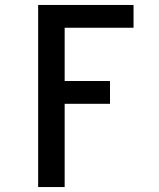

<svg xmlns="http://www.w3.org/2000/svg" viewBox="-20 -550 640 775"><path d="M134 205V-530H519V-438H241V-223H424V-131H241V205Z"/></svg>

Font: Iosevka Curly Slab SmBdEx
Style: Regular
Weight: 600
Width: 7
Monospace: yes
Designer: Belleve Invis
Foundry: Belleve Invis
Version: Version 11.1.0; ttfautohint (v1.8.3)